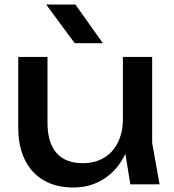

<svg xmlns="http://www.w3.org/2000/svg" viewBox="-20 -819 772 853"><path d="M61 -253V-566H191V-273Q191 -185 231 -139.5Q271 -94 348 -94Q402 -94 442 -118Q482 -142 504 -186.5Q526 -231 526 -290L571 -265Q563 -179 527 -116Q491 -53 434 -19.5Q377 14 306 14Q229 14 174 -18Q119 -50 90 -110Q61 -170 61 -253ZM526 -204V-566H656V-184L689 0H559ZM437 -627H312L185 -799H315Z"/></svg>

Font: Unbounded Variable
Style: Regular
Weight: 400
Designer: Luke Prowse, Jean-Baptiste Morizot, Fátima Lázaro, Florian Runge
Foundry: NaN
Version: Version 1.600;FEAKit 1.0